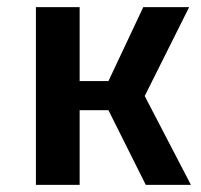

<svg xmlns="http://www.w3.org/2000/svg" viewBox="-20 -520 566 540"><path d="M204 -210V0H81V-500H204V-292H285L383 -500H512L387 -250L517 0H390L285 -210Z"/></svg>

Font: Changa Medium
Style: Regular
Weight: 500
Designer: Eduardo Rodriguez Tunni
Foundry: Eduardo Rodriguez Tunni
Version: Version 2.002; ttfautohint (v1.5) -l 8 -r 50 -G 150 -x 14 -H